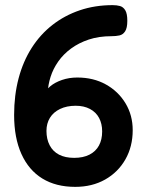

<svg xmlns="http://www.w3.org/2000/svg" viewBox="-20 -712 571 748"><path d="M273 16Q198 16 145 -16.5Q92 -49 63.5 -112Q35 -175 35 -264Q35 -341 52.5 -407Q70 -473 103.5 -525.5Q137 -578 184.5 -615Q232 -652 291 -672Q350 -692 419 -692Q435 -692 447.5 -688.5Q460 -685 468 -672Q476 -659 476 -631Q476 -603 467.5 -590Q459 -577 445.5 -574Q432 -571 415 -571Q365 -571 326 -558Q287 -545 257 -523Q227 -501 207 -472.5Q187 -444 177 -412.5Q167 -381 166 -350L152 -344Q158 -361 176 -376Q194 -391 221.5 -400.5Q249 -410 281 -410Q344 -410 392.5 -383Q441 -356 469 -309.5Q497 -263 497 -205Q497 -141 468.5 -91Q440 -41 389.5 -12.5Q339 16 273 16ZM269 -97Q304 -97 328.5 -109.5Q353 -122 365.5 -145Q378 -168 378 -200Q378 -230 366 -252.5Q354 -275 330.5 -287.5Q307 -300 275 -300Q240 -300 214 -287.5Q188 -275 174.5 -253Q161 -231 161 -202Q161 -170 173.5 -146Q186 -122 210 -109.5Q234 -97 269 -97Z"/></svg>

Font: Fredoka Light Medium
Style: Regular
Weight: 500
Version: Version 2.001